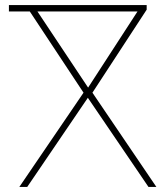

<svg xmlns="http://www.w3.org/2000/svg" viewBox="-20 -734 644 754"><path d="M56 0H87L325 -350L563 0H594L343 -370L556 -696V-714H15V-689H97L308 -370ZM326 -390 127 -689H520Z"/></svg>

Font: Noto Sans Georgian Thin
Style: Regular
Weight: 100
Designer: Monotype Design Team, Akaki Razmadze
Foundry: Google LLC
Version: Version 2.005